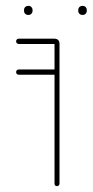

<svg xmlns="http://www.w3.org/2000/svg" viewBox="-20 -635 316 655"><path d="M44 -485Q40 -485 37.5 -487.5Q35 -490 35 -494Q35 -498 37.5 -500.5Q40 -503 44 -503H165Q183 -503 183 -485V-9Q183 -5 180.5 -2.5Q178 0 174 0Q170 0 168 -2.5Q166 -5 166 -9V-485ZM44 -380Q40 -380 37.5 -382.5Q35 -385 35 -389Q35 -393 37.5 -395.5Q40 -398 44 -398H174Q178 -398 180.5 -395.5Q183 -393 183 -389Q183 -385 180.5 -382.5Q178 -380 174 -380ZM247 -601Q247 -607 251 -611Q255 -615 262 -615Q268 -615 272 -611Q276 -607 276 -601V-598Q276 -592 272 -588Q268 -584 262 -584Q255 -584 251 -588Q247 -592 247 -598ZM62 -601Q62 -607 66 -611Q70 -615 77 -615Q83 -615 87 -611Q91 -607 91 -601V-598Q91 -592 87 -588Q83 -584 77 -584Q70 -584 66 -588Q62 -592 62 -598Z"/></svg>

Font: Libertine-Super Thin
Style: Regular
Weight: 100
Designer: Bastien Sozeau
Foundry: NBR — Bastien Sozeau
Version: Version 2.003;gftools[0.9.33]